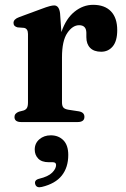

<svg xmlns="http://www.w3.org/2000/svg" viewBox="-20 -506 521 796"><path d="M229 -451 234.5 -373Q253.5 -429 289 -457.5Q324.5 -486 366 -486Q414 -486 440 -459Q466 -432 466 -381Q466 -336 447.5 -313.8Q429 -291.5 399.5 -291.5Q369.5 -291.5 353.8 -307.5Q338 -323.5 338 -352V-370.5Q337.5 -401.5 308 -401.5Q281 -401.5 259 -369.2Q237 -337 237 -268V-81.5Q237 -67 242.8 -60.2Q248.5 -53.5 264 -51L306.5 -44.5Q330 -40.5 330 -21.5Q330 0 301.5 0H68Q40 0 40 -21Q40 -36 58.5 -43L78 -48Q87 -51 91.5 -58.2Q96 -65.5 96 -81.5V-365Q96 -387.5 79.5 -390.5L53 -392.5Q36 -396.5 36 -411Q36 -426.5 59.5 -435L149 -468Q174 -477.5 185.8 -480.5Q197.5 -483.5 204.5 -483.5Q225 -483.5 229 -451ZM182 166.5Q153 166.5 138.5 151.5Q124 136.5 124 114Q124 88 143.2 71.5Q162.5 55 190.5 55Q222.5 55 242.8 75.5Q263 96 263 136.5Q263 188 236.2 221.8Q209.5 255.5 153.5 269Q131 274.5 126 257.5Q121 240.5 142.5 235Q180 226 196.2 209.8Q212.5 193.5 212.5 178Q212.5 166.5 198.5 166.5Z"/></svg>

Font: Fraunces 9pt S000 SemiBold
Style: Regular
Weight: 600
Version: Version 1.000; ttfautohint (v1.8.3)